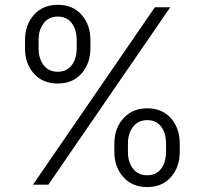

<svg xmlns="http://www.w3.org/2000/svg" viewBox="-20 -757 839 787"><path d="M82.5 -559.1V-592.3Q82.5 -654.8 119.1 -696Q155.8 -737.3 216.8 -737.3Q278.3 -737.3 314.5 -696.3Q350.6 -655.3 350.6 -592.3V-559.1Q350.6 -496.6 314.2 -455.6Q277.8 -414.6 216.8 -414.6Q155.3 -414.6 118.9 -455.3Q82.5 -496.1 82.5 -559.1ZM115.2 0 614.7 -727.1H677.7L178.2 0ZM138.2 -592.3V-559.1Q138.2 -517.1 158.7 -490Q179.2 -462.9 216.8 -462.9Q253.9 -462.9 274.2 -490Q294.4 -517.1 294.4 -559.1V-592.3Q294.4 -634.8 274.4 -661.9Q254.4 -689 216.8 -689Q179.7 -689 158.9 -661.6Q138.2 -634.3 138.2 -592.3ZM448.7 -134.8V-168Q448.7 -230.5 485.6 -271.7Q522.5 -313 583.5 -313Q645 -313 680.9 -272Q716.8 -231 716.8 -168V-134.8Q716.8 -72.3 680.7 -31.2Q644.5 9.8 583.5 9.8Q522 9.8 485.4 -31.2Q448.7 -72.3 448.7 -134.8ZM504.4 -168V-134.8Q504.4 -92.8 525.1 -65.7Q545.9 -38.6 583.5 -38.6Q620.6 -38.6 640.6 -65.7Q660.6 -92.8 660.6 -134.8V-168Q660.6 -210.4 640.9 -237.5Q621.1 -264.6 583.5 -264.6Q546.4 -264.6 525.4 -237.3Q504.4 -210 504.4 -168Z"/></svg>

Font: Interop Light
Style: Regular
Weight: 300
Designer: Rasmus Andersson, Google, Jang Haemin
Foundry: jhaemin
Version: Version 1.007